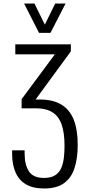

<svg xmlns="http://www.w3.org/2000/svg" viewBox="-20 -1062 509 1092"><path d="M231 10Q167 10 127 -14Q87 -38 68 -82.5Q49 -127 49 -187V-207H120Q120 -204 120 -198.5Q120 -193 120 -190Q120 -125 144.5 -87.5Q169 -50 230 -50Q269 -50 292.5 -64.5Q316 -79 327.5 -104.5Q339 -130 343 -163Q347 -196 347 -232Q347 -307 330.5 -354Q314 -401 278 -423.5Q242 -446 185 -446H103V-498L292 -753H67V-810H383V-770L156 -460L138 -496H206Q281 -496 328.5 -467.5Q376 -439 399 -382Q422 -325 422 -237Q422 -161 403.5 -105Q385 -49 343 -19.5Q301 10 231 10ZM202 -875 117 -1042H176L235 -922L294 -1042H353L267 -875Z"/></svg>

Font: Oswald Light
Style: Regular
Weight: 300
Designer: Vernon Adams
Foundry: Vernon Adams
Version: Version 4.103;gftools[0.9.33.dev8+g029e19f]